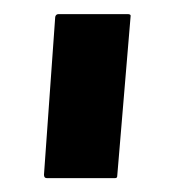

<svg xmlns="http://www.w3.org/2000/svg" viewBox="-20 -716 252 275"><path d="M145 -460.9H46.9Q43 -460.9 43 -465.8L59.1 -691.9Q60.1 -695.8 64 -695.8H163.1Q168 -695.8 167 -691.9L147.9 -463.9Q147.9 -460.9 145 -460.9Z"/></svg>

Font: WRV
Style: Display
Weight: 400
Designer: Will Viles x Danh Hong
Version: Version 8.001; ttfautohint (v1.8.3)